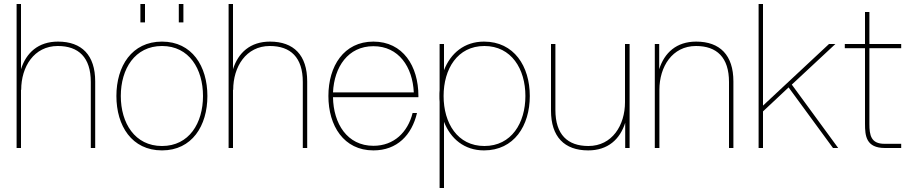

<svg xmlns="http://www.w3.org/2000/svg" viewBox="-20 -740 4550 960"><path d="M63 0H85V-291H86C86 -406 150 -510 269 -510C373 -510 434 -453 434 -330V0H456V-333C456 -464 389 -532 270 -532C171 -532 111 -476 85 -394V-720H63Z M790 12C940 12 1017 -111 1017 -260C1017 -409 940 -532 790 -532C639 -532 562 -409 562 -260C562 -111 639 12 790 12ZM584 -260C584 -395 654 -510 790 -510C926 -510 995 -395 995 -260C995 -125 926 -10 790 -10C654 -10 584 -125 584 -260ZM682 -628H705V-720H682ZM874 -628H897V-720H874Z M1123 0H1145V-291H1146C1146 -406 1210 -510 1329 -510C1433 -510 1494 -453 1494 -330V0H1516V-333C1516 -464 1449 -532 1330 -532C1231 -532 1171 -476 1145 -394V-720H1123Z M1847 12C1966 12 2039 -65 2065 -175H2043C2019 -79 1950 -11 1847 -11C1716 -11 1647 -122 1645 -254H2072V-261C2072 -409 1995 -532 1847 -532C1699 -532 1622 -409 1622 -260C1622 -111 1699 12 1847 12ZM1645 -278C1651 -405 1720 -509 1847 -509C1974 -509 2043 -405 2049 -278Z M2178 -520V-289C2177 -279 2177 -270 2177 -260C2177 -250 2177 -241 2178 -231V200H2200V-131C2233 -46 2302 12 2400 12C2550 12 2629 -111 2629 -260C2629 -409 2550 -532 2400 -532C2302 -532 2233 -474 2200 -389V-520ZM2198 -260C2198 -395 2267 -510 2402 -510C2537 -510 2607 -395 2607 -260C2607 -125 2537 -10 2402 -10C2267 -10 2198 -125 2198 -260Z M2757 -190V-520H2735V-187C2735 -56 2802 12 2921 12C3020 12 3080 -44 3106 -126V0H3128V-520H3105V-229C3105 -114 3041 -10 2922 -10C2818 -10 2757 -67 2757 -190Z M3625 -330V0H3647V-333C3647 -464 3580 -532 3461 -532C3362 -532 3302 -476 3276 -394V-520H3254V0H3277V-291C3277 -406 3341 -510 3460 -510C3564 -510 3625 -453 3625 -330Z M3773 0H3795V-183L3923 -303L4145 0H4171L3939 -317L4157 -520H4125L3795 -212V-720H3773Z M4305 -680V-520H4204V-499H4305V-121C4305 -61 4310 0 4405 0H4486V-21H4402C4335 -21 4327 -64 4327 -120V-499H4486V-520H4327V-680Z"/></svg>

Font: Aspekta 50
Style: Regular
Weight: 50
Designer: Ivo Dolenc
Version: Version 2.000